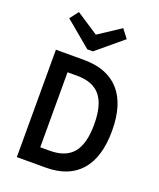

<svg xmlns="http://www.w3.org/2000/svg" viewBox="-161 -994 903 1092"><g transform="rotate(20 290.0 -448.0)"><path d="M75 0V-650H245Q386 -650 459.5 -567.5Q533 -485 533 -325Q533 -165 460.5 -82.5Q388 0 249 0ZM181 -98H239Q335 -98 380 -153Q425 -208 425 -325Q425 -442 380 -497Q335 -552 239 -552H181ZM242 -713 85 -844 125 -896 259 -808 393 -896 433 -844 276 -713Z"/></g></svg>

Font: Sometype Mono SemiBold
Style: Regular
Weight: 600
Designer: Ryoichi Tsunekawa
Foundry: Dharma Type
Version: Version 1.001